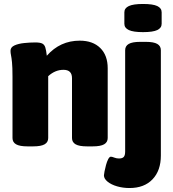

<svg xmlns="http://www.w3.org/2000/svg" viewBox="-20 -736 873 968"><path d="M119 2Q79 2 61 -8.5Q43 -19 43 -40V-349Q43 -398 40.5 -422Q38 -446 35.5 -457.5Q33 -469 33 -480Q33 -498 53 -507Q73 -516 102 -519Q131 -522 158 -522Q182 -522 193 -516.5Q204 -511 208.5 -496.5Q213 -482 216 -455Q283 -531 382 -531Q448 -531 485.5 -494Q523 -457 523 -392V-40Q523 -19 505 -8.5Q487 2 447 2H419Q379 2 361 -8.5Q343 -19 343 -40V-342Q343 -384 300 -384Q258 -384 223 -352V-40Q223 -19 205 -8.5Q187 2 147 2ZM633 212Q600 212 570.5 203.5Q541 195 522.5 180Q504 165 504 148Q504 143 507 128Q510 113 514.5 96Q519 79 525.5 66.5Q532 54 539 54Q545 54 556 58.5Q567 63 580 63Q597 63 604 55Q611 47 611 28V-483Q611 -504 629 -514.5Q647 -525 687 -525H715Q755 -525 773 -514.5Q791 -504 791 -483V48Q791 124 749 168Q707 212 633 212ZM701 -574Q652 -574 629.5 -584.5Q607 -595 607 -616V-674Q607 -695 629.5 -705.5Q652 -716 701 -716Q751 -716 773 -705.5Q795 -695 795 -674V-616Q795 -595 773 -584.5Q751 -574 701 -574Z"/></svg>

Font: Asap Black
Style: Regular
Weight: 900
Designer: Pablo Cosgaya
Foundry: Omnibus-Type
Version: Version 3.001; ttfautohint (v1.8.4.7-5d5b)